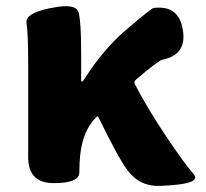

<svg xmlns="http://www.w3.org/2000/svg" viewBox="-20 -598 673 627"><path d="M506 9Q438 13 397 -41Q368 -79 301 -216Q299 -220 295 -216Q266 -187 252.5 -144Q239 -101 239 -35Q239 0 156 0Q72 0 72 -84V-392Q72 -491 66.5 -522.5Q61 -554 142 -571L148 -572Q229 -589 237 -556.5Q245 -524 245 -427V-336Q245 -331 247.5 -331Q250 -331 260 -347Q320 -439 390 -499Q474 -571 482 -572Q564 -582 577 -501Q591 -419 510 -403Q497 -400 424 -338Q416 -331 421 -322Q461 -245 521 -155Q584 -61 611.5 -30.5Q639 0 537 7Z"/></svg>

Font: Resource Han Rounded TW Heavy
Style: Regular
Weight: 900
Designer: Cyano Hao (round all glyphs); Ryoko NISHIZUKA 西塚涼子 (kana, bopomofo & ideographs); Paul D. Hunt (Latin, Greek & Cyrillic)
Foundry: Cyano Hao
Version: 0.990